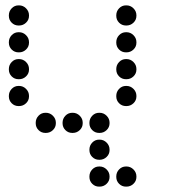

<svg xmlns="http://www.w3.org/2000/svg" viewBox="-20 -508 640 715"><path d="M49 -488Q34 -488 23.5 -477Q13 -466 13 -451V-449Q13 -434 23.5 -423.5Q34 -413 49 -413H51Q66 -413 77 -423.5Q88 -434 88 -449V-451Q88 -466 77 -477Q66 -488 51 -488ZM449 -488Q434 -488 423.5 -477Q413 -466 413 -451V-449Q413 -434 423.5 -423.5Q434 -413 449 -413H451Q466 -413 477 -423.5Q488 -434 488 -449V-451Q488 -466 477 -477Q466 -488 451 -488ZM49 -388Q34 -388 23.5 -377Q13 -366 13 -351V-349Q13 -334 23.5 -323.5Q34 -313 49 -313H51Q66 -313 77 -323.5Q88 -334 88 -349V-351Q88 -366 77 -377Q66 -388 51 -388ZM449 -388Q434 -388 423.5 -377Q413 -366 413 -351V-349Q413 -334 423.5 -323.5Q434 -313 449 -313H451Q466 -313 477 -323.5Q488 -334 488 -349V-351Q488 -366 477 -377Q466 -388 451 -388ZM49 -288Q34 -288 23.5 -277Q13 -266 13 -251V-249Q13 -234 23.5 -223.5Q34 -213 49 -213H51Q66 -213 77 -223.5Q88 -234 88 -249V-251Q88 -266 77 -277Q66 -288 51 -288ZM449 -288Q434 -288 423.5 -277Q413 -266 413 -251V-249Q413 -234 423.5 -223.5Q434 -213 449 -213H451Q466 -213 477 -223.5Q488 -234 488 -249V-251Q488 -266 477 -277Q466 -288 451 -288ZM49 -188Q34 -188 23.5 -177Q13 -166 13 -151V-149Q13 -134 23.5 -123.5Q34 -113 49 -113H51Q66 -113 77 -123.5Q88 -134 88 -149V-151Q88 -166 77 -177Q66 -188 51 -188ZM449 -188Q434 -188 423.5 -177Q413 -166 413 -151V-149Q413 -134 423.5 -123.5Q434 -113 449 -113H451Q466 -113 477 -123.5Q488 -134 488 -149V-151Q488 -166 477 -177Q466 -188 451 -188ZM149 -88Q134 -88 123.5 -77Q113 -66 113 -51V-49Q113 -34 123.5 -23.5Q134 -13 149 -13H151Q166 -13 177 -23.5Q188 -34 188 -49V-51Q188 -66 177 -77Q166 -88 151 -88ZM249 -88Q234 -88 223.5 -77Q213 -66 213 -51V-49Q213 -34 223.5 -23.5Q234 -13 249 -13H251Q266 -13 277 -23.5Q288 -34 288 -49V-51Q288 -66 277 -77Q266 -88 251 -88ZM349 -88Q334 -88 323.5 -77Q313 -66 313 -51V-49Q313 -34 323.5 -23.5Q334 -13 349 -13H351Q366 -13 377 -23.5Q388 -34 388 -49V-51Q388 -66 377 -77Q366 -88 351 -88ZM349 12Q334 12 323.5 23Q313 34 313 49V51Q313 66 323.5 76.5Q334 87 349 87H351Q366 87 377 76.5Q388 66 388 51V49Q388 34 377 23Q366 12 351 12ZM349 112Q334 112 323.5 123Q313 134 313 149V151Q313 166 323.5 176.5Q334 187 349 187H351Q366 187 377 176.5Q388 166 388 151V149Q388 134 377 123Q366 112 351 112ZM449 112Q434 112 423.5 123Q413 134 413 149V151Q413 166 423.5 176.5Q434 187 449 187H451Q466 187 477 176.5Q488 166 488 151V149Q488 134 477 123Q466 112 451 112Z"/></svg>

Font: Doto Rounded
Style: Bold
Weight: 700
Monospace: yes
Version: Version 1.000